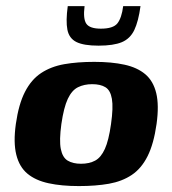

<svg xmlns="http://www.w3.org/2000/svg" viewBox="-20 -609 570 635"><path d="M240.9 6.4Q183.6 6.4 140.8 -2.9Q97.9 -12.1 70.9 -34.5Q43.9 -56.9 33.9 -97.3Q23.8 -137.6 32.4 -199Q41.7 -264.6 62.6 -305.2Q83.5 -345.9 116 -367.4Q148.5 -388.9 192.3 -396.7Q236.1 -404.4 292 -404.4Q349.3 -404.4 391.6 -395.1Q433.9 -385.9 460.5 -363.5Q487 -341.1 496.7 -301.1Q506.4 -261.1 497.8 -199Q488.5 -133.1 468.1 -92.5Q447.7 -51.8 415.7 -30.4Q383.8 -9.1 340.3 -1.3Q296.8 6.4 240.9 6.4ZM248 -67.4Q275.4 -67.4 294.7 -77.8Q314 -88.2 326.8 -116.4Q339.6 -144.5 347.2 -199Q355 -253.5 350.1 -282Q345.2 -310.5 328.7 -320.5Q312.3 -330.6 284.9 -330.6Q258.2 -330.6 237.9 -320.5Q217.6 -310.5 204.2 -282Q190.9 -253.5 183 -199Q175.5 -144.5 181.1 -116.4Q186.7 -88.2 203.8 -77.8Q221 -67.4 248 -67.4ZM305.9 -458Q257 -458 232.8 -470Q208.6 -482 202.9 -510.7Q197.3 -539.5 204.1 -588.8H259.7Q254.3 -546.5 265.7 -530.3Q277 -514.2 313.7 -514.2Q354.4 -514.2 368.4 -531.9Q382.4 -549.7 387.4 -588.8H444.7Q437.9 -538.5 424.2 -509.7Q410.4 -481 382.9 -469.5Q355.4 -458 305.9 -458Z"/></svg>

Font: Genos Thin
Style: Italic
Weight: 100
Italic angle: -8°
Designer: Robert E. Leuschke
Foundry: Robert E. Leuschke
Version: Version 1.010